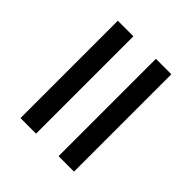

<svg xmlns="http://www.w3.org/2000/svg" viewBox="-34 -601 566 566"><g transform="rotate(-45 249.0 -317.5)"><path d="M45.9 -270.5H451.7V-206.1H45.9ZM45.9 -429.2H451.7V-364.3H45.9Z"/></g></svg>

Font: Carlito
Style: Regular
Weight: 400
Designer: Lukasz Dziedzic
Foundry: tyPoland Lukasz Dziedzic
Version: Version 1.104